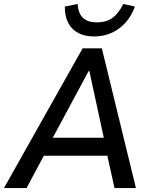

<svg xmlns="http://www.w3.org/2000/svg" viewBox="-34 -949 772 969"><path d="M-14 0 383 -705H480L652 0H544L499 -202L540 -163H153L208 -202L100 0ZM413 -590 219 -229 202 -254H520L495 -230L417 -590ZM441 -765Q394 -765 361 -782.5Q328 -800 310.5 -833Q293 -866 293 -916L358 -929Q361 -880 385.5 -858Q410 -836 454 -836Q501 -836 532.5 -858Q564 -880 588 -929L647 -916Q628 -865 597 -832Q566 -799 526.5 -782Q487 -765 441 -765Z"/></svg>

Font: Nunito Sans 7pt SemiCondensed SemiBold
Style: Italic
Weight: 600
Width: 4
Italic angle: -9°
Designer: Vernon Adams
Foundry: Vernon Adams
Version: Version 3.101;gftools[0.9.27]